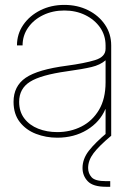

<svg xmlns="http://www.w3.org/2000/svg" viewBox="-20 -543 530 768"><path d="M209 7.8Q164.1 7.8 124 -7.6Q84 -22.9 59.1 -54.9Q34.2 -86.9 34.2 -135.7Q34.2 -198.7 82.8 -231.9Q131.3 -265.1 248 -280.3Q317.4 -289.6 359.9 -302.5Q402.3 -315.4 402.3 -347.7V-361.3Q402.3 -401.4 380.4 -432.9Q358.4 -464.4 321 -482.7Q283.7 -501 237.3 -501Q190.9 -501 152.8 -482.7Q114.7 -464.4 92.5 -432.6Q70.3 -400.9 70.3 -361.3H47.9Q47.9 -407.2 73.2 -443.8Q98.6 -480.5 141.6 -502Q184.6 -523.4 237.3 -523.4Q290 -523.4 332.5 -502.2Q375 -481 399.9 -444.3Q424.8 -407.7 424.8 -361.3V0H402.3V-106.4H401.4Q379.4 -54.7 327.9 -23.4Q276.4 7.8 209 7.8ZM209 -14.6Q261.7 -14.6 305.7 -36.9Q349.6 -59.1 376 -103.5Q402.3 -147.9 402.3 -213.9V-301.8Q380.9 -283.2 346.2 -274.9Q311.5 -266.6 248 -257.8Q143.1 -243.2 99.9 -215.8Q56.6 -188.5 56.6 -135.7Q56.6 -96.2 77.4 -69.1Q98.1 -42 132.8 -28.3Q167.5 -14.6 209 -14.6ZM403.8 204.1Q352.1 204.1 331.1 182.1Q310.1 160.2 310.1 128.9Q310.1 92.8 335.2 60.3Q360.4 27.8 411.1 -14.6L424.8 0Q376 41 354.2 69.8Q332.5 98.6 332.5 128.9Q332.5 150.4 346.4 166Q360.4 181.6 403.8 181.6H420.9V204.1Z"/></svg>

Font: Inter Display Thin
Style: Regular
Weight: 100
Designer: Rasmus Andersson
Foundry: rsms
Version: Version 4.000;git-a52131595